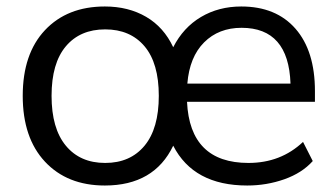

<svg xmlns="http://www.w3.org/2000/svg" viewBox="-20 -569 1046 598"><path d="M306.6 8.8Q189.5 8.8 120.1 -65.4Q50.8 -139.6 50.8 -270.5Q50.8 -401.4 120.1 -475.1Q189.5 -548.8 306.6 -548.8Q379.9 -548.8 435.1 -516.6Q490.2 -484.4 519.5 -421.9Q550.8 -483.4 606 -516.1Q661.1 -548.8 731.4 -548.8Q839.8 -548.8 900.4 -479.5Q960.9 -410.2 960.9 -285.2V-252H562.5Q571.3 -61.5 753.9 -61.5Q854.5 -61.5 923.8 -127L954.1 -67.4Q920.9 -30.3 865.7 -10.7Q810.5 8.8 750 8.8Q583 8.8 519.5 -115.2Q460 8.8 306.6 8.8ZM185.1 -424.8Q140.6 -372.1 140.6 -270.5Q140.6 -168.9 185.1 -115.2Q229.5 -61.5 307.6 -61.5Q385.7 -61.5 430.2 -115.2Q474.6 -168.9 474.6 -270.5Q474.6 -372.1 430.2 -424.8Q385.7 -477.5 307.6 -477.5Q229.5 -477.5 185.1 -424.8ZM563.5 -308.6H884.8Q878.9 -482.4 732.4 -482.4Q661.1 -482.4 615.7 -437Q570.3 -391.6 563.5 -308.6Z"/></svg>

Font: Min Sans
Style: Regular
Weight: 400
Designer: Jinseong-Kim, NotoSansCJK, Nunito
Foundry: Jinseong-Kim
Version: Version 1.400;Glyphs 3.1.2 (3151)